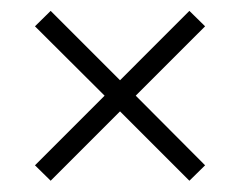

<svg xmlns="http://www.w3.org/2000/svg" viewBox="-20 -481 433 346"><path d="M71.3 -155.3 43 -183.1 168.5 -308.6 43 -433.6 71.3 -461.4 196.3 -336.4 321.3 -461.4 349.6 -433.6 224.6 -308.6 349.6 -183.1 321.3 -155.3 196.3 -280.3Z"/></svg>

Font: Elstob
Style: Regular
Weight: 400
Designer: Peter S. Baker
Version: Version 1.015